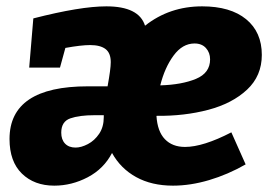

<svg xmlns="http://www.w3.org/2000/svg" viewBox="-20 -571 849 605"><path d="M473 -206Q476 -157 499.5 -132.5Q523 -108 563 -108Q620 -108 709 -154L754 -53Q698 -21 639 -3.5Q580 14 525 14Q458 14 409 -13Q360 -40 333 -89Q307 -39 256.5 -12.5Q206 14 151 14Q88 14 49 -24Q10 -62 10 -133Q10 -299 257 -299H319Q329 -354 329 -375Q329 -404 312.5 -416.5Q296 -429 264 -429Q236 -429 186 -420L169 -358H72L85 -513Q233 -551 315 -551Q418 -551 437 -490Q514 -551 617 -551Q706 -551 755.5 -510.5Q805 -470 805 -398Q805 -332 758.5 -288.5Q712 -245 636.5 -225Q561 -205 473 -206ZM485 -302Q553 -304 597.5 -322.5Q642 -341 642 -384Q642 -405 629 -419.5Q616 -434 593 -434Q555 -434 527 -396Q499 -358 485 -302ZM307 -202V-208H278Q230 -208 201.5 -198Q173 -188 173 -153Q173 -131 185 -118.5Q197 -106 218 -106Q236 -106 257 -117Q278 -128 292.5 -149.5Q307 -171 307 -202Z"/></svg>

Font: Bitter Pro ExtraBold
Style: Italic
Weight: 800
Italic angle: -9°
Designer: Sol Matas, and Bitter project Authors
Foundry: Sol Matas
Version: Version 1.010